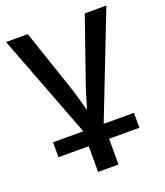

<svg xmlns="http://www.w3.org/2000/svg" viewBox="-136 -620 791 920"><g transform="rotate(-20 259.5 -160.0)"><path d="M309.1 76.2V207.5H205.1V76.2H50.8V0H205.1L3.4 -528.3H114.3L222.7 -208Q226.1 -197.8 234.6 -168.2Q243.2 -138.7 256.8 -90.3Q261.7 -105.5 267.6 -125.7Q273.4 -146 280 -167.2Q286.6 -188.5 293 -206.5L404.8 -528.3H515.1L309.1 0H463.4V76.2Z"/></g></svg>

Font: Arimo Medium
Style: Regular
Weight: 500
Designer: Steve Matteson
Foundry: Monotype Imaging Inc.
Version: Version 1.33